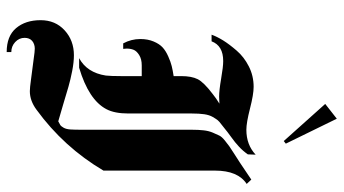

<svg xmlns="http://www.w3.org/2000/svg" viewBox="-238 -668 989 552"><g transform="rotate(90 256.0 -391.5)"><path d="M278.3 -832.5 385 -713.3 392.5 -719.2 320.8 -865.8ZM146.7 -125Q188.3 -147.5 196.7 -201.7Q198.3 -216.7 198.3 -245V-305Q194.2 -305 188.8 -305Q183.3 -305 177.9 -305Q172.5 -305 167.5 -305Q149.2 -305 137.5 -297.5Q125.8 -290 122.5 -281.2Q119.2 -272.5 119.2 -261.7Q119.2 -256.7 120 -251.7H104.2Q91.7 -275 91.7 -300.8Q91.7 -322.5 98.8 -339.2Q105.8 -355.8 115.8 -365Q125.8 -374.2 141.7 -381.2Q157.5 -388.3 169.6 -391.2Q181.7 -394.2 198.3 -396.7V-418.3Q198.3 -448.3 207.1 -465.8Q215.8 -483.3 250 -509.2Q262.5 -519.2 277.5 -528.3Q267.5 -527.5 257.5 -527.5Q239.2 -527.5 205.4 -533.3Q171.7 -539.2 155 -539.2Q110.8 -539.2 98.3 -505.8H79.2Q85 -521.7 95.8 -539.2Q106.7 -556.7 125 -577.9Q143.3 -599.2 170.4 -612.9Q197.5 -626.7 229.2 -626.7Q250.8 -626.7 291.7 -616.2Q332.5 -605.8 352.5 -605.8Q395.8 -605.8 424.2 -632.5L423.3 -610Q413.3 -595.8 401.2 -584.6Q389.2 -573.3 372.9 -561.7Q356.7 -550 350 -544.2Q347.5 -541.7 337.9 -534.6Q328.3 -527.5 325 -523.3Q321.7 -519.2 315.8 -509.2Q310 -499.2 307.9 -484.6Q305.8 -470 305.8 -449.2V-331.7V-266.7Q305.8 -226.7 293.3 -203.3Q266.7 -152.5 174.2 -125ZM138.3 -110Q95.8 -110 66.7 -83.3Q37.5 -56.7 37.5 -14.2Q37.5 29.2 60.4 56.3Q83.3 83.3 129.2 83.3V70Q112.5 70 100.4 58.8Q88.3 47.5 88.3 31.7Q88.3 25 90.4 19.6Q92.5 14.2 96.7 10.4Q100.8 6.7 106.7 4.6Q112.5 2.5 119.2 2.5Q123.3 2.5 130.8 3.3L207.5 13.3Q231.7 16.7 241.7 16.7Q269.2 16.7 295 -2.5Q402.5 -80.8 470 -195V-515.8Q470 -581.7 508.3 -606.7L495.8 -620L447.5 -587.5Q438.3 -581.7 422.1 -571.2Q405.8 -560.8 400 -556.7Q394.2 -552.5 383.3 -543.8Q372.5 -535 369.2 -527.9Q365.8 -520.8 360.8 -509.2Q355.8 -497.5 354.2 -482.9Q352.5 -468.3 352.5 -448.3V-133.3Q352.5 -111.7 351.7 -99.6Q350.8 -87.5 346.7 -80.4Q342.5 -73.3 339.6 -71.2Q336.7 -69.2 328.3 -65Q310 -70 279.6 -79.2Q249.2 -88.3 229.2 -94.2Q209.2 -100 183.8 -105Q158.3 -110 138.3 -110Z"/></g></svg>

Font: Chomsky
Style: Regular
Weight: 400
Version: Version 2.3